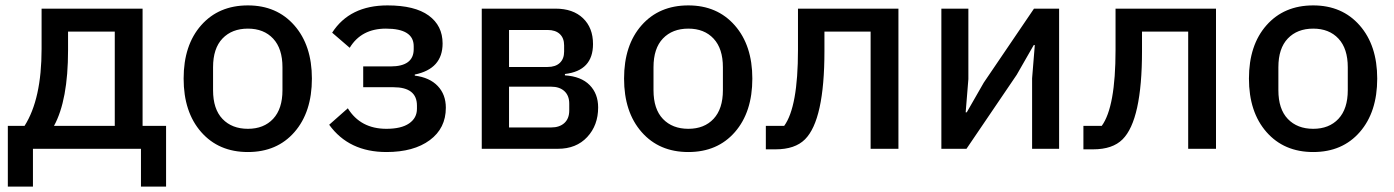

<svg xmlns="http://www.w3.org/2000/svg" viewBox="-20 -551 5163 711"><path d="M9 140V-85H71Q134 -184 134 -370V-519H508V-85H595V140H502V0H102V140ZM180 -85H405V-434H232V-365Q232 -180 180 -85Z M898 -531Q1005 -531 1070 -457Q1135 -383 1135 -260Q1135 -136 1070.5 -62Q1006 12 898 12Q790 12 725 -62Q660 -136 660 -260Q660 -384 725 -457.5Q790 -531 898 -531ZM1026 -217V-302Q1026 -371 991.5 -408Q957 -445 898 -445Q839 -445 804 -408.5Q769 -372 769 -302V-217Q769 -147 804 -110.5Q839 -74 898 -74Q957 -74 991.5 -111Q1026 -148 1026 -217Z M1411 12Q1272 12 1199 -89L1268 -150Q1315 -74 1411 -74Q1466 -74 1495 -94Q1524 -114 1524 -148V-160Q1524 -228 1437 -228H1325V-305H1426Q1512 -305 1512 -369V-380Q1512 -445 1409 -445Q1318 -445 1275 -374L1210 -430Q1275 -531 1415 -531Q1516 -531 1567.5 -493.5Q1619 -456 1619 -390Q1619 -296 1516 -275V-271Q1571 -264 1601 -232.5Q1631 -201 1631 -152Q1631 -76 1571.5 -32Q1512 12 1411 12Z M1764 0V-519H2037Q2102 -519 2139 -483.5Q2176 -448 2176 -388Q2176 -289 2072 -277V-272Q2132 -268 2163.5 -236Q2195 -204 2195 -153Q2195 -87 2154.5 -43.5Q2114 0 2046 0ZM1865 -303H2008Q2037 -303 2053 -318Q2069 -333 2069 -360V-383Q2069 -410 2053 -425Q2037 -440 2008 -440H1865ZM1865 -79H2021Q2052 -79 2070 -95.5Q2088 -112 2088 -142V-167Q2088 -197 2070 -213.5Q2052 -230 2021 -230H1865Z M2529 -531Q2636 -531 2701 -457Q2766 -383 2766 -260Q2766 -136 2701.5 -62Q2637 12 2529 12Q2421 12 2356 -62Q2291 -136 2291 -260Q2291 -384 2356 -457.5Q2421 -531 2529 -531ZM2657 -217V-302Q2657 -371 2622.5 -408Q2588 -445 2529 -445Q2470 -445 2435 -408.5Q2400 -372 2400 -302V-217Q2400 -147 2435 -110.5Q2470 -74 2529 -74Q2588 -74 2622.5 -111Q2657 -148 2657 -217Z M2816 2V-85H2884Q2935 -155 2935 -366V-519H3307V0H3204V-434H3033V-362Q3033 -107 2961 -35Q2924 2 2852 2Z M3466 0V-519H3566V-258L3556 -135H3560L3623 -245L3809 -519H3902V0H3802V-261L3812 -384H3808L3745 -274L3559 0Z M3992 2V-85H4060Q4111 -155 4111 -366V-519H4483V0H4380V-434H4209V-362Q4209 -107 4137 -35Q4100 2 4028 2Z M4843 -531Q4950 -531 5015 -457Q5080 -383 5080 -260Q5080 -136 5015.5 -62Q4951 12 4843 12Q4735 12 4670 -62Q4605 -136 4605 -260Q4605 -384 4670 -457.5Q4735 -531 4843 -531ZM4971 -217V-302Q4971 -371 4936.5 -408Q4902 -445 4843 -445Q4784 -445 4749 -408.5Q4714 -372 4714 -302V-217Q4714 -147 4749 -110.5Q4784 -74 4843 -74Q4902 -74 4936.5 -111Q4971 -148 4971 -217Z"/></svg>

Font: Anuphan Medium
Style: Regular
Weight: 500
Designer: Mike Abbink, Paul van der Laan, Pieter van Rosmalen, Mint Tantisuwanna
Foundry: Bold Monday; Cadson Demak
Version: Version 3.002;hotconv 1.0.109;makeotfexe 2.5.65596